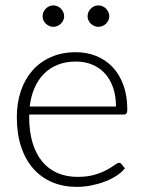

<svg xmlns="http://www.w3.org/2000/svg" viewBox="-20 -704 551 730"><path d="M268.5 -505.5Q310.5 -505.5 346.2 -491Q382 -476.5 408.2 -448.8Q434.5 -421 449.2 -380.5Q464 -340 464 -287.5Q464 -276.5 460.8 -272.5Q457.5 -268.5 450.5 -268.5H91V-259Q91 -203 104 -160.5Q117 -118 141 -89.2Q165 -60.5 199 -46Q233 -31.5 275 -31.5Q312.5 -31.5 340 -39.8Q367.5 -48 386.2 -58.2Q405 -68.5 416 -76.8Q427 -85 432 -85Q438.5 -85 442 -80L455 -64Q443 -49 423.2 -36Q403.5 -23 379.2 -13.8Q355 -4.5 327.2 1Q299.5 6.5 271.5 6.5Q220.5 6.5 178.5 -11.2Q136.5 -29 106.5 -63Q76.5 -97 60.2 -146.2Q44 -195.5 44 -259Q44 -312.5 59.2 -357.8Q74.5 -403 103.2 -435.8Q132 -468.5 173.8 -487Q215.5 -505.5 268.5 -505.5ZM269 -470Q230.5 -470 200 -458Q169.5 -446 147.2 -423.5Q125 -401 111.2 -369.5Q97.5 -338 93 -299H421Q421 -339 410 -370.8Q399 -402.5 379 -424.5Q359 -446.5 331 -458.2Q303 -470 269 -470ZM224 -642Q224 -634 220.5 -626.8Q217 -619.5 211.5 -614Q206 -608.5 198.2 -605.2Q190.5 -602 182.5 -602Q174.5 -602 167.2 -605.2Q160 -608.5 154.2 -614Q148.5 -619.5 145.2 -626.8Q142 -634 142 -642Q142 -650.5 145.2 -658Q148.5 -665.5 154.2 -671.2Q160 -677 167.2 -680.2Q174.5 -683.5 182.5 -683.5Q190.5 -683.5 198.2 -680.2Q206 -677 211.5 -671.2Q217 -665.5 220.5 -658Q224 -650.5 224 -642ZM395.5 -642Q395.5 -634 392 -626.8Q388.5 -619.5 383 -614Q377.5 -608.5 369.8 -605.2Q362 -602 354 -602Q345.5 -602 338.2 -605.2Q331 -608.5 325.2 -614Q319.5 -619.5 316.2 -626.8Q313 -634 313 -642Q313 -650.5 316.2 -658Q319.5 -665.5 325.2 -671.2Q331 -677 338.2 -680.2Q345.5 -683.5 354 -683.5Q362 -683.5 369.8 -680.2Q377.5 -677 383 -671.2Q388.5 -665.5 392 -658Q395.5 -650.5 395.5 -642Z"/></svg>

Font: Lato Light
Style: Regular
Weight: 300
Designer: Lukasz Dziedzic
Foundry: Lukasz Dziedzic
Version: Version 1.104; Western+Polish opensource